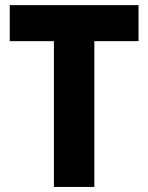

<svg xmlns="http://www.w3.org/2000/svg" viewBox="-20 -740 587 760"><path d="M193.4 -577.1H18.6V-719.7H528.3V-577.1H353.5V0H193.4Z"/></svg>

Font: Reddit Sans Fudge ExtraBold
Style: Regular
Weight: 800
Designer: Stephen Hutchings
Foundry: Reddit
Version: Version 1.011